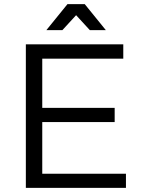

<svg xmlns="http://www.w3.org/2000/svg" viewBox="-20 -916 691 936"><path d="M106 -700H581V-630H186V-390H539V-321H186V-69H594V0H106ZM309 -896H393L496 -769H418L328 -867H374L284 -769H206Z"/></svg>

Font: Alexandria Light
Style: Regular
Weight: 300
Designer: Mohamed Gaber
Foundry: Kief Type Foundry
Version: Version 5.100